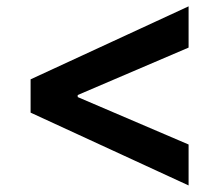

<svg xmlns="http://www.w3.org/2000/svg" viewBox="-20 -584 675 591"><path d="M74.2 -237.3V-339.8L560.5 -564.5V-437.5L219.2 -291.5V-285.2L560.5 -139.2V-13.2Z"/></svg>

Font: Inter Tight SemiBold
Style: Regular
Weight: 600
Designer: Rasmus Andersson
Foundry: rsms
Version: Version 3.004; ttfautohint (v1.8.4.7-5d5b)